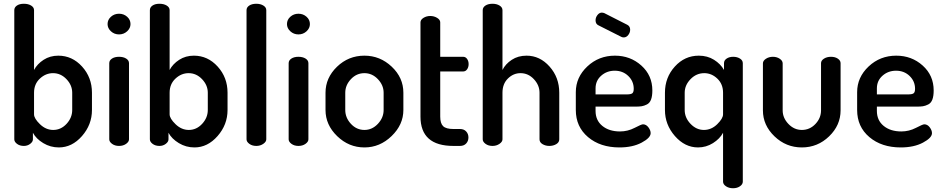

<svg xmlns="http://www.w3.org/2000/svg" viewBox="-20 -776 5015 1021"><path d="M161 -722V-404Q178 -436 212 -458Q246 -480 290 -480Q364 -480 416.5 -422Q469 -364 469 -283V-191Q469 -113 416 -52.5Q363 8 293 8Q248 8 210 -15Q172 -38 155 -70V-35Q155 -22 140.5 -11Q126 0 107 0Q85 0 70.5 -11Q56 -22 56 -35V-722Q56 -737 70 -746.5Q84 -756 107 -756Q130 -756 145.5 -746.5Q161 -737 161 -722ZM364 -191V-283Q364 -323 333.5 -355Q303 -387 262 -387Q223 -387 192 -358Q161 -329 161 -283V-168Q161 -146 192.5 -115.5Q224 -85 263 -85Q304 -85 334 -117.5Q364 -150 364 -191Z M666 -440V-35Q666 -22 650.5 -11Q635 0 613 0Q591 0 576 -11Q561 -22 561 -35V-440Q561 -455 575.5 -464.5Q590 -474 613 -474Q636 -474 651 -464.5Q666 -455 666 -440ZM674 -648Q674 -626 656 -609.5Q638 -593 613 -593Q588 -593 570 -609.5Q552 -626 552 -648Q552 -671 570 -687Q588 -703 613 -703Q638 -703 656 -687Q674 -671 674 -648Z M882 -722V-404Q899 -436 933 -458Q967 -480 1011 -480Q1085 -480 1137.5 -422Q1190 -364 1190 -283V-191Q1190 -113 1137 -52.5Q1084 8 1014 8Q969 8 931 -15Q893 -38 876 -70V-35Q876 -22 861.5 -11Q847 0 828 0Q806 0 791.5 -11Q777 -22 777 -35V-722Q777 -737 791 -746.5Q805 -756 828 -756Q851 -756 866.5 -746.5Q882 -737 882 -722ZM1085 -191V-283Q1085 -323 1054.5 -355Q1024 -387 983 -387Q944 -387 913 -358Q882 -329 882 -283V-168Q882 -146 913.5 -115.5Q945 -85 984 -85Q1025 -85 1055 -117.5Q1085 -150 1085 -191Z M1343 -756Q1365 -756 1380.5 -746.5Q1396 -737 1396 -722V-35Q1396 -22 1380 -11Q1364 0 1343 0Q1321 0 1306 -11Q1291 -22 1291 -35V-722Q1291 -737 1305.5 -746.5Q1320 -756 1343 -756Z M1620 -440V-35Q1620 -22 1604.5 -11Q1589 0 1567 0Q1545 0 1530 -11Q1515 -22 1515 -35V-440Q1515 -455 1529.5 -464.5Q1544 -474 1567 -474Q1590 -474 1605 -464.5Q1620 -455 1620 -440ZM1628 -648Q1628 -626 1610 -609.5Q1592 -593 1567 -593Q1542 -593 1524 -609.5Q1506 -626 1506 -648Q1506 -671 1524 -687Q1542 -703 1567 -703Q1592 -703 1610 -687Q1628 -671 1628 -648Z M1918 -480Q2001 -480 2063 -421.5Q2125 -363 2125 -283V-191Q2125 -113 2062.5 -52.5Q2000 8 1918 8Q1835 8 1773 -52Q1711 -112 1711 -191V-283Q1711 -362 1772 -421Q1833 -480 1918 -480ZM2020 -191V-283Q2020 -323 1989.5 -355Q1959 -387 1918 -387Q1876 -387 1846 -355Q1816 -323 1816 -283V-191Q1816 -150 1846 -117.5Q1876 -85 1918 -85Q1959 -85 1989.5 -117.5Q2020 -150 2020 -191Z M2321 -396V-156Q2321 -120 2336.5 -105Q2352 -90 2391 -90H2426Q2447 -90 2459 -77Q2471 -64 2471 -45Q2471 -26 2459 -13Q2447 0 2426 0H2391Q2216 0 2216 -156V-657Q2216 -671 2232 -681Q2248 -691 2268 -691Q2288 -691 2304.5 -681Q2321 -671 2321 -657V-474H2443Q2456 -474 2464 -462.5Q2472 -451 2472 -435Q2472 -419 2464 -407.5Q2456 -396 2443 -396Z M2652 -283V-35Q2652 -22 2636 -11Q2620 0 2599 0Q2577 0 2562 -11Q2547 -22 2547 -35V-722Q2547 -737 2561.5 -746.5Q2576 -756 2599 -756Q2621 -756 2636.5 -746.5Q2652 -737 2652 -722V-404Q2668 -436 2701.5 -458Q2735 -480 2780 -480Q2851 -480 2902.5 -422Q2954 -364 2954 -283V-35Q2954 -19 2938 -9.5Q2922 0 2901 0Q2881 0 2865 -9.5Q2849 -19 2849 -35V-283Q2849 -323 2819 -355Q2789 -387 2748 -387Q2710 -387 2681 -358.5Q2652 -330 2652 -283Z M3250 -480Q3332 -480 3390.5 -427.5Q3449 -375 3449 -295Q3449 -265 3442 -246.5Q3435 -228 3420 -220.5Q3405 -213 3392 -211Q3379 -209 3358 -209H3147V-186Q3147 -136 3183 -106.5Q3219 -77 3277 -77Q3318 -77 3354.5 -96Q3391 -115 3399 -115Q3416 -115 3428 -99Q3440 -83 3440 -68Q3440 -43 3392 -17.5Q3344 8 3274 8Q3172 8 3107 -47Q3042 -102 3042 -191V-286Q3042 -365 3103 -422.5Q3164 -480 3250 -480ZM3147 -274H3313Q3335 -274 3342.5 -280Q3350 -286 3350 -304Q3350 -344 3321 -372Q3292 -400 3249 -400Q3207 -400 3177 -373.5Q3147 -347 3147 -306ZM3284 -580 3163 -641Q3147 -648 3147 -668Q3147 -683 3157 -696Q3167 -709 3181 -709Q3184 -709 3192 -707L3316 -644Q3331 -636 3331 -618Q3331 -603 3321 -590Q3311 -577 3297 -577Q3290 -577 3284 -580Z M3930 -440V190Q3930 204 3915 214.5Q3900 225 3878 225Q3856 225 3840.5 214.5Q3825 204 3825 190V-70Q3808 -38 3771.5 -15Q3735 8 3692 8Q3622 8 3569 -52.5Q3516 -113 3516 -191V-283Q3516 -364 3568.5 -422Q3621 -480 3696 -480Q3742 -480 3777 -458Q3812 -436 3830 -404V-440Q3830 -455 3844 -464.5Q3858 -474 3879 -474Q3900 -474 3915 -464.5Q3930 -455 3930 -440ZM3621 -283V-191Q3621 -150 3652 -117.5Q3683 -85 3723 -85Q3763 -85 3794 -115.5Q3825 -146 3825 -168V-283Q3825 -329 3794.5 -358Q3764 -387 3725 -387Q3683 -387 3652 -355Q3621 -323 3621 -283Z M4037 -189V-439Q4037 -453 4053 -463.5Q4069 -474 4090 -474Q4111 -474 4126.5 -463.5Q4142 -453 4142 -439V-189Q4142 -149 4172.5 -117Q4203 -85 4244 -85Q4286 -85 4316 -116.5Q4346 -148 4346 -189V-440Q4346 -454 4361.5 -464Q4377 -474 4399 -474Q4421 -474 4435.5 -464Q4450 -454 4450 -440V-189Q4450 -110 4389 -51Q4328 8 4244 8Q4160 8 4098.5 -51Q4037 -110 4037 -189Z M4746 -480Q4828 -480 4886.5 -427.5Q4945 -375 4945 -295Q4945 -265 4938 -246.5Q4931 -228 4916 -220.5Q4901 -213 4888 -211Q4875 -209 4854 -209H4643V-186Q4643 -136 4679 -106.5Q4715 -77 4773 -77Q4814 -77 4850.5 -96Q4887 -115 4895 -115Q4912 -115 4924 -99Q4936 -83 4936 -68Q4936 -43 4888 -17.5Q4840 8 4770 8Q4668 8 4603 -47Q4538 -102 4538 -191V-286Q4538 -365 4599 -422.5Q4660 -480 4746 -480ZM4643 -274H4809Q4831 -274 4838.5 -280Q4846 -286 4846 -304Q4846 -344 4817 -372Q4788 -400 4745 -400Q4703 -400 4673 -373.5Q4643 -347 4643 -306Z"/></svg>

Font: Dosis
Style: SemiBold
Weight: 600
Designer: Edgar Tolentino, Pablo Impallari, Igino Marini
Foundry: Edgar Tolentino, Pablo Impallari, Igino Marini
Version: Version 1.007